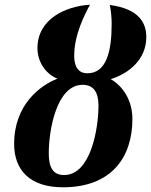

<svg xmlns="http://www.w3.org/2000/svg" viewBox="-20 -785 641 815"><path d="M247 10C454 10 542 -118 542 -280C542 -360 501 -420 450 -449C530 -474 601 -535 601 -627C601 -689 570 -747 446 -764C451 -740 454 -711 454 -684C454 -565 431 -474 351 -474C313 -474 295 -501 295 -548C295 -638 339 -722 362 -765C260 -759 139 -705 139 -581C139 -526 170 -473 224 -451C151 -423 40 -341 40 -174C40 -61 109 10 247 10ZM252 -42C204 -42 187 -76 187 -134C187 -233 220 -425 331 -425C376 -425 398 -395 398 -337C398 -238 365 -42 252 -42Z"/></svg>

Font: Noto Serif Condensed Extra
Style: Italic
Weight: 800
Width: 3
Italic angle: -12°
Designer: Monotype Design Team
Foundry: Monotype Imaging Inc.
Version: Version 1.901